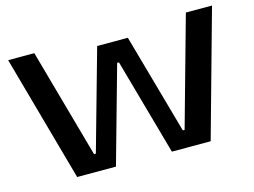

<svg xmlns="http://www.w3.org/2000/svg" viewBox="-95 -864 1360 1028"><g transform="rotate(-15 585.0 -350.0)"><path d="M670 -650 826 -95H836L1005 -700H1150L955 0H740L590 -535H580L430 0H215L20 -700H165L334 -95H344L500 -650Z"/></g></svg>

Font: Prosto One
Style: Regular
Weight: 400
Designer: Pavel Emelyanov and Jovanny lemonad
Foundry: Pavel Emelyanov and Jovanny Lemonad
Version: Version 1.001